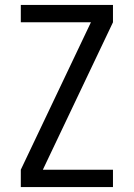

<svg xmlns="http://www.w3.org/2000/svg" viewBox="-20 -755 540 775"><path d="M64 0V-70L347 -665H64V-735H436V-665L153 -70H436V0Z"/></svg>

Font: iosevka_custom_sans_ss08
Style: Regular
Weight: 400
Designer: Belleve Invis
Foundry: Belleve Invis
Version: Version 10.3.0; ttfautohint (v1.8.3)